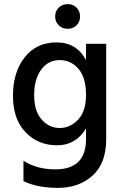

<svg xmlns="http://www.w3.org/2000/svg" viewBox="-20 -720 599 933"><path d="M398 -507H496V-43Q496 74 429.5 133.5Q363 193 262 193Q161 193 94 160V61Q158 103 249 103Q398 103 398 -44V-96Q349 -14 257 -14Q165 -14 104 -77.5Q43 -141 43 -255Q43 -369 100 -441.5Q157 -514 254.5 -514Q352 -514 398 -428ZM146 -257.5Q146 -180 182.5 -139Q219 -98 270 -98Q321 -98 359.5 -138.5Q398 -179 398 -260.5Q398 -342 361.5 -385Q325 -428 269.5 -428Q214 -428 180 -381.5Q146 -335 146 -257.5ZM352 -597Q335 -580 309 -580Q283 -580 265.5 -597Q248 -614 248 -640Q248 -666 265.5 -683Q283 -700 309 -700Q335 -700 352 -683Q369 -666 369 -640Q369 -614 352 -597Z"/></svg>

Font: Hind Medium
Style: Regular
Weight: 500
Designer: Manushi Parikh, Satya Rajpurohit
Foundry: Indian Type Foundry
Version: Version 1.201;PS 1.0;hotconv 1.0.78;makeotf.lib2.5.61930; tt